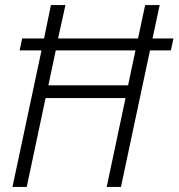

<svg xmlns="http://www.w3.org/2000/svg" viewBox="-20 -734 701 754"><path d="M29 0 143 -536H57L67 -583H153L180 -714H237L208 -583H522L550 -714H607L579 -583H661L651 -536H569L455 0H399L473 -349H159L85 0ZM170 -399H483L512 -536H199Z"/></svg>

Font: Noto Sans SemiCondensed Light
Style: Italic
Weight: 300
Width: 4
Italic angle: -12°
Designer: Monotype Design Team
Foundry: Monotype Imaging Inc.
Version: Version 2.013; ttfautohint (v1.8.4.7-5d5b)